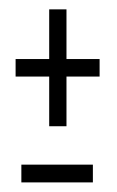

<svg xmlns="http://www.w3.org/2000/svg" viewBox="-20 -474 244 400"><path d="M82.5 -211H118.5V-314.5H187.5V-351H118.5V-454.5H82.5V-351H12.5V-314.5H82.5ZM24.5 -94H173.5V-131H24.5Z"/></svg>

Font: Anybody ExtraCondensed Light
Style: Regular
Weight: 300
Width: 2
Version: Version 1.113;gftools[0.9.25]